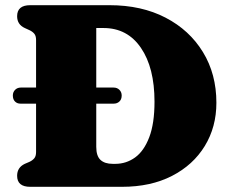

<svg xmlns="http://www.w3.org/2000/svg" viewBox="-20 -720 873 740"><path d="M46 -42.5Q46 -74.5 75.5 -88.5L93 -96Q105 -101.5 112 -109.8Q119 -118 119 -134V-320.5H59Q46 -320.5 37.8 -328.8Q29.5 -337 29.5 -352Q29.5 -365 38.2 -373.8Q47 -382.5 60 -382.5H119V-566Q119 -582 112 -590.2Q105 -598.5 93 -604L75.5 -612Q46 -625.5 46 -657.5Q46 -700 96.5 -700H402Q525.5 -700 618 -652Q710.5 -604 762.2 -519.2Q814 -434.5 814 -324Q814 -230.5 769.2 -157.2Q724.5 -84 642.8 -42Q561 0 450.5 0H96.5Q46 0 46 -42.5ZM424.5 -88.5Q466.5 -88.5 500.8 -113.2Q535 -138 555.2 -191Q575.5 -244 575.5 -328Q575.5 -459 523.2 -535.5Q471 -612 379 -612H351V-382.5H418Q431.5 -382.5 440.2 -373.8Q449 -365 449 -352Q449 -337 440.2 -328.8Q431.5 -320.5 418 -320.5H351V-154Q351 -119 367.2 -103.8Q383.5 -88.5 414.5 -88.5Z"/></svg>

Font: Fraunces 9pt S050 Black
Style: Regular
Weight: 900
Version: Version 1.000; ttfautohint (v1.8.3)